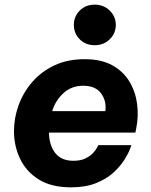

<svg xmlns="http://www.w3.org/2000/svg" viewBox="-20 -794 648 824"><path d="M387 -600Q347 -600 322 -625.5Q297 -651 297 -687Q297 -723 322 -748.5Q347 -774 387 -774Q425 -774 451 -748.5Q477 -723 477 -687Q477 -651 451 -625.5Q425 -600 387 -600ZM285 10Q200 10 146 -24Q92 -58 66 -113Q40 -168 40 -231Q40 -287 59.5 -341.5Q79 -396 117.5 -441Q156 -486 212.5 -513Q269 -540 343 -540Q415 -540 462.5 -513.5Q510 -487 536 -443Q562 -399 568.5 -347Q575 -295 565 -245L561 -225H190Q191 -171 217 -137.5Q243 -104 295 -104Q326 -104 346.5 -114Q367 -124 379 -137Q391 -150 396.5 -160.5Q402 -171 402 -171H544Q544 -171 537 -152.5Q530 -134 513 -107Q496 -80 466.5 -53Q437 -26 392 -8Q347 10 285 10ZM204 -317H432Q438 -360 414 -393Q390 -426 337 -426Q287 -426 252.5 -394.5Q218 -363 204 -317Z"/></svg>

Font: Be Vietnam Pro
Style: Bold Italic
Weight: 700
Italic angle: -12°
Designer: Lam Bao, Tony Le, Vietanh Nguyen
Foundry: Yellow Type Foundry
Version: Version 1.002; ttfautohint (v1.8.3)